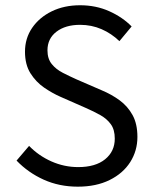

<svg xmlns="http://www.w3.org/2000/svg" viewBox="-20 -688 574 720"><path d="M271.7 12Q202 12 143.8 -14.3Q85.6 -40.6 42.1 -85.8L89.1 -140.9Q124.8 -104.1 172.8 -82.7Q220.9 -61.4 273.2 -61.4Q338.1 -61.4 374.2 -90.8Q410.4 -120.2 410.4 -168.1Q410.4 -201.8 395.7 -222Q381.1 -242.3 356.6 -256.2Q332 -270 300.9 -283.6L206.6 -325.1Q176 -338.5 145.4 -359.5Q114.8 -380.6 94.2 -413.2Q73.7 -445.9 73.7 -494.1Q73.7 -544.4 100.6 -583.6Q127.5 -622.8 174.1 -645.6Q220.7 -668.3 280.3 -668.3Q339.9 -668.3 389.8 -645.9Q439.7 -623.5 473.6 -588.8L427.8 -533.7Q398 -562.4 360.6 -578.7Q323.2 -594.9 280.3 -594.9Q225.3 -594.9 191.6 -569Q158 -543.2 158 -499.1Q158 -467.6 174.2 -447.7Q190.4 -427.7 215.9 -414.8Q241.4 -401.8 266.6 -390.5L360.1 -350Q398.6 -334 428.8 -311.7Q459 -289.4 477.2 -256.4Q495.3 -223.3 495.3 -174.5Q495.3 -122.7 468.4 -80.2Q441.4 -37.8 391 -12.9Q340.7 12 271.7 12Z"/></svg>

Font: Source Sans Variable
Style: Regular
Weight: 200
Designer: Paul D. Hunt
Foundry: Adobe Systems Incorporated
Version: Version 3.006;hotconv 1.0.111;makeotfexe 2.5.65597